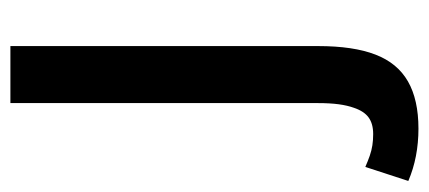

<svg xmlns="http://www.w3.org/2000/svg" viewBox="-242 -562 805 360"><g transform="rotate(90 160.0 -382.5)"><path d="M66.9 0V-577.1Q66.9 -643.1 82.8 -684.3Q98.6 -725.6 133.1 -745.4Q167.5 -765.1 221.7 -765.1Q275.4 -765.1 319.8 -746.1L293.5 -665.5Q282.2 -670.4 272.5 -673.8Q262.7 -677.2 252.9 -678.7Q243.2 -680.2 231.9 -680.2Q212.4 -680.2 200.7 -671.6Q189 -663.1 182.6 -644Q178.2 -631.8 176 -615.5Q173.8 -599.1 173.8 -576.7V0Z"/></g></svg>

Font: Open Sans
Style: Regular
Weight: 600
Width: 3
Foundry: Ascender Corporation
Version: Version 1.000